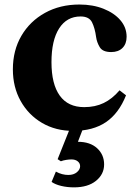

<svg xmlns="http://www.w3.org/2000/svg" viewBox="-20 -554 591 828"><path d="M296 10.5Q220 10.5 161.2 -24Q102.5 -58.5 69 -118.5Q35.5 -178.5 35.5 -255Q35.5 -336.5 72.2 -399.5Q109 -462.5 174 -498.5Q239 -534.5 322.5 -534.5Q380.5 -534.5 426.5 -516.2Q472.5 -498 499.2 -466.8Q526 -435.5 526 -395.5Q526 -365 508.2 -347.2Q490.5 -329.5 459.5 -329.5Q422.5 -329.5 410 -350.8Q397.5 -372 394.5 -394Q389.5 -432 377 -457.5Q364.5 -483 327.5 -483Q268 -483 235 -431.5Q202 -380 202 -286Q202 -191 237.8 -141.5Q273.5 -92 343 -92Q390.5 -92 427.2 -109.8Q464 -127.5 495.5 -164.5L523.5 -143Q492.5 -65 436.8 -27.2Q381 10.5 296 10.5ZM299 254Q270 254 244 247.8Q218 241.5 202.5 230.5L221 186Q234.5 193.5 248 197Q261.5 200.5 274.5 200.5Q297.5 200.5 311.5 188.8Q325.5 177 325.5 163Q325.5 150 315.2 141.8Q305 133.5 288 133.5Q278.5 133.5 265.5 135.5Q252.5 137.5 242.5 141.5L228.5 132.5L288 -16.5H344.5L316 57.5Q368.5 57.5 398.8 85.2Q429 113 429 155Q429 197.5 394 225.8Q359 254 299 254Z"/></svg>

Font: Libre Caslon Text
Style: Regular
Weight: 400
Designer: Pablo Impallari, Rodrigo Fuenzalida, Katja Schimmel
Foundry: Pablo Impallari, Rodrigo Fuenzalida
Version: Version 2.000